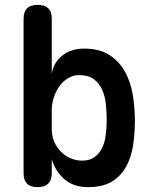

<svg xmlns="http://www.w3.org/2000/svg" viewBox="-20 -760 640 790"><path d="M134 10Q105 10 91 -4.5Q77 -19 77 -47V-682Q77 -712 91.5 -726Q106 -740 135 -740Q164 -740 178.5 -726Q193 -712 193 -682V-457Q201 -504 237 -532Q273 -560 325 -560Q390 -560 430.5 -533.5Q471 -507 494.5 -464.5Q518 -422 526.5 -369Q535 -316 535 -264Q535 -211 527.5 -161.5Q520 -112 498.5 -73.5Q477 -35 439.5 -12.5Q402 10 343 10Q311 10 287 1.5Q263 -7 245 -22.5Q227 -38 214 -58.5Q201 -79 193 -104V-47Q193 -19 178.5 -4.5Q164 10 134 10ZM318 -99Q348 -99 368 -113Q388 -127 399.5 -150Q411 -173 415 -203.5Q419 -234 419 -267Q419 -300 415.5 -332.5Q412 -365 400 -391.5Q388 -418 365.5 -434.5Q343 -451 306 -451Q281 -451 259.5 -438Q238 -425 223.5 -404Q209 -383 201 -357.5Q193 -332 193 -307V-227Q193 -200 203 -177Q213 -154 230 -136.5Q247 -119 270 -109Q293 -99 318 -99Z"/></svg>

Font: Maple Mono NL SemiBold
Style: Regular
Weight: 600
Monospace: yes
Designer: subframe7536
Version: Version 7.000